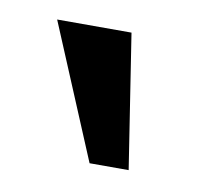

<svg xmlns="http://www.w3.org/2000/svg" viewBox="-38 -789 277 267"><g transform="rotate(10 100.5 -655.5)"><path d="M23.9 -750H128.9L158.2 -561H103Z"/></g></svg>

Font: Pattaya
Style: Regular
Weight: 400
Designer: Pablo Impallari / Thai characters Designed by Thanarat Vachiruckul and Suppakit Chalermlarp
Foundry: Pablo Impallari
Version: Version 2.001